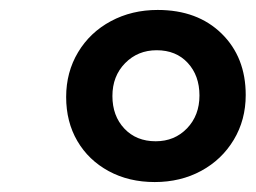

<svg xmlns="http://www.w3.org/2000/svg" viewBox="-20 -732 514 386"><path d="M113 -537Q113 -587 137 -627Q161 -667 203 -689.5Q245 -712 297 -712Q377 -712 425.5 -664.5Q474 -617 474 -541Q474 -491 450 -451Q426 -411 384.5 -388.5Q343 -366 291 -366Q239 -366 198.5 -388Q158 -410 135.5 -448.5Q113 -487 113 -537ZM381 -540Q381 -580 357.5 -605.5Q334 -631 295 -631Q257 -631 231.5 -605Q206 -579 206 -539Q206 -499 230 -473.5Q254 -448 293 -448Q331 -448 356 -474Q381 -500 381 -540Z"/></svg>

Font: CBA Beacon Sans Bold
Style: Italic
Weight: 700
Italic angle: -13°
Designer: Wei Huang
Foundry: Wei Huang
Version: Version 1.002